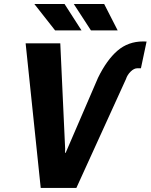

<svg xmlns="http://www.w3.org/2000/svg" viewBox="-20 -924 741 944"><path d="M655.3 -588.4Q639.2 -588.4 622.6 -572.3Q606 -556.2 599.1 -534.7L355.5 0H180.2L106 -710.9H276.4L300.3 -192.9L299.8 -172.9L302.7 -172.4L461.9 -541.5Q504.9 -629.4 557.6 -674.8Q610.4 -720.2 683.6 -720.2L700.7 -719.7L672.9 -588.4ZM558.6 -774.4H427.2L342.8 -904.3H492.2ZM380.9 -774.4H251L148.9 -904.3H297.4Z"/></svg>

Font: Roboto-BlackItalic
Style: Italic
Weight: 900
Italic angle: -12°
Designer: Google
Version: Version 1.100141; 2013